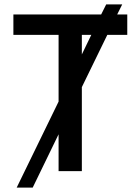

<svg xmlns="http://www.w3.org/2000/svg" viewBox="-20 -780 640 875"><path d="M56 75 247 -317V-621H41V-714H441L464 -760H537L514 -714H560V-621H469L353 -383V0H247V-168L129 75ZM353 -621V-532L396 -621Z"/></svg>

Font: Noto Sans Mono Medium
Style: Regular
Weight: 500
Designer: Monotype Design Team
Foundry: Monotype Imaging Inc.
Version: Version 2.014